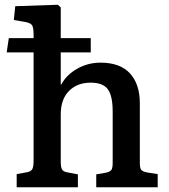

<svg xmlns="http://www.w3.org/2000/svg" viewBox="-20 -786 711 806"><path d="M50 0V-55L93 -63Q110 -66 115.5 -76Q121 -86 121 -111V-566H8L17 -626H121V-642Q121 -672 113.5 -681.5Q106 -691 79 -695L38 -702L44 -760L223 -766L235 -755V-626H361V-566H235V-431H237Q259 -472 304 -497.5Q349 -523 402 -523Q484 -523 525.5 -478Q567 -433 567 -352V-103Q567 -81 572.5 -73.5Q578 -66 598 -62L642 -55V0H384V-54L424 -61Q442 -65 447.5 -72.5Q453 -80 453 -103V-318Q453 -384 432.5 -411.5Q412 -439 361 -439Q304 -439 269.5 -404Q235 -369 235 -306V-107Q235 -85 240 -75.5Q245 -66 260 -63L307 -54V0Z"/></svg>

Font: Literata Medium
Style: Regular
Weight: 500
Designer: Latin by Veronika Burian and Jose Scaglione. Greek by Irene Vlachou. Cyrillic by Vera Evstafieva.
Foundry: TypeTogether
Version: Version 3.103; ttfautohint (v1.8.4.7-5d5b);gftools[0.9.29]